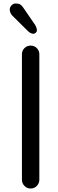

<svg xmlns="http://www.w3.org/2000/svg" viewBox="-20 -1074 332 1103"><path d="M206 -41Q206 -21 191.5 -6Q177 9 156 9Q135 9 120.5 -6Q106 -21 106 -41V-762Q106 -783 120.5 -797.5Q135 -812 156 -812Q177 -812 191.5 -797.5Q206 -783 206 -762ZM143 -893 50 -985Q36 -1001 36 -1019Q36 -1033 46.5 -1043.5Q57 -1054 69 -1054Q87 -1054 96 -1048.5Q105 -1043 113 -1031L181 -932Q192 -914 192 -899Q192 -892 185.5 -886Q179 -880 172 -880Q158 -880 143 -893Z"/></svg>

Font: Tsukimi Rounded SemiBold
Style: Regular
Weight: 600
Designer: Takashi Funayama
Foundry: Takashi Funayama
Version: Version 1.032; ttfautohint (v1.8.3)